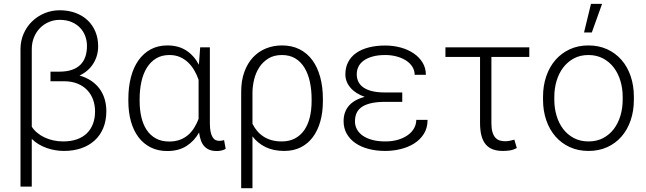

<svg xmlns="http://www.w3.org/2000/svg" viewBox="-20 -774 3356 997"><path d="M290 -720.7Q335.4 -720.7 372.6 -706.8Q409.7 -692.9 435.5 -668.2Q461.4 -643.6 475.6 -609.1Q489.7 -574.7 489.7 -533.7Q489.7 -484.4 464.6 -444.1Q439.5 -403.8 393.1 -381.8Q427.2 -372.1 453.4 -354.5Q479.5 -336.9 497.1 -313Q514.6 -289.1 523.4 -259.5Q532.2 -230 532.2 -197.3Q532.2 -147.5 516.1 -108.9Q500 -70.3 470.7 -43.9Q441.4 -17.6 401.1 -3.9Q360.8 9.8 312.5 9.8Q290.5 9.8 267.6 6.1Q244.6 2.4 222.7 -5.4Q200.7 -13.2 180.9 -24.9Q161.1 -36.6 145 -52.7V194.8H86.4V-518.6Q86.4 -561.5 102.5 -598.6Q118.7 -635.7 146.5 -662.8Q174.3 -689.9 211.4 -705.3Q248.5 -720.7 290 -720.7ZM288.1 -401.9Q326.2 -401.9 353.5 -411.4Q380.9 -420.9 398.2 -438.5Q415.5 -456.1 423.6 -480.7Q431.6 -505.4 431.6 -535.6Q431.6 -561 423.1 -585.2Q414.6 -609.4 397 -628.4Q379.4 -647.5 352.8 -659.2Q326.2 -670.9 290 -670.9Q259.8 -670.9 233.2 -659.4Q206.5 -647.9 187 -627.7Q167.5 -607.4 156.2 -579.6Q145 -551.8 145 -518.6V-116.2Q155.8 -99.1 172.6 -85Q189.5 -70.8 210.4 -60.8Q231.4 -50.8 256.1 -45.2Q280.8 -39.6 308.1 -39.6Q348.1 -39.6 379.2 -50.5Q410.2 -61.5 431.2 -82Q452.1 -102.5 462.9 -131.3Q473.6 -160.2 473.6 -195.3Q473.6 -228.5 463.1 -257.1Q452.6 -285.6 432.1 -306.9Q411.6 -328.1 381.6 -340.1Q351.6 -352.1 312 -352.1H242.2V-401.9Z M1069.8 -528.3V-133.8Q1069.8 -106.9 1073.7 -89.4Q1077.6 -71.8 1084.2 -61.3Q1090.8 -50.8 1099.9 -46.6Q1108.9 -42.5 1119.1 -42.5Q1126 -42.5 1132.1 -43.7Q1138.2 -44.9 1143.6 -46.4L1151.9 -1Q1139.6 5.9 1127.9 8.1Q1116.2 10.3 1104 10.3Q1065.9 10.3 1043.2 -12Q1020.5 -34.2 1013.7 -85.9Q988.8 -41.5 948 -15.6Q907.2 10.3 848.1 10.3Q800.3 10.3 762.7 -8.5Q725.1 -27.3 699.2 -61.5Q673.3 -95.7 659.9 -143.6Q646.5 -191.4 646.5 -249.5V-259.8Q646.5 -322.3 659.9 -373.5Q673.3 -424.8 699.5 -461.4Q725.6 -498 763.2 -518.1Q800.8 -538.1 849.1 -538.1Q906.7 -538.1 947.3 -511.7Q987.8 -485.4 1012.7 -438L1019.5 -528.3ZM705.1 -249.5Q705.1 -204.1 714.1 -165.5Q723.1 -127 741.9 -98.9Q760.7 -70.8 789.8 -54.9Q818.8 -39.1 858.9 -39.1Q889.2 -39.1 913.3 -47.9Q937.5 -56.6 956.1 -72.5Q974.6 -88.4 988 -109.9Q1001.5 -131.3 1011.2 -156.7V-359.9Q1002.4 -385.3 989 -408.4Q975.6 -431.6 957 -449.5Q938.5 -467.3 914.6 -477.8Q890.6 -488.3 859.9 -488.3Q819.3 -488.3 790.3 -470.5Q761.2 -452.6 742.2 -421.6Q723.1 -390.6 714.1 -348.9Q705.1 -307.1 705.1 -259.8Z M1656.7 -249.5Q1656.7 -191.4 1643.3 -143.6Q1629.9 -95.7 1604.2 -61.5Q1578.6 -27.3 1541.3 -8.8Q1503.9 9.8 1456.1 9.8Q1399.9 9.8 1358.9 -10.3Q1317.9 -30.3 1291 -65.9V203.1H1232.4V-292.5H1232.9L1232.4 -296.9Q1232.4 -356 1249 -401.1Q1265.6 -446.3 1294.4 -476.8Q1323.2 -507.3 1361.8 -522.7Q1400.4 -538.1 1444.3 -538.1Q1496.1 -538.1 1535.6 -518.1Q1575.2 -498 1602.1 -461.4Q1628.9 -424.8 1642.8 -373.5Q1656.7 -322.3 1656.7 -259.8ZM1598.1 -259.8Q1598.1 -307.1 1589.1 -348.9Q1580.1 -390.6 1561.5 -421.6Q1543 -452.6 1513.7 -470.5Q1484.4 -488.3 1444.3 -488.3Q1402.3 -488.3 1373.3 -470.2Q1344.2 -452.1 1325.9 -423.6Q1307.6 -395 1299.3 -359.9Q1291 -324.7 1291 -291V-131.3Q1300.8 -111.3 1314.7 -94.7Q1328.6 -78.1 1347.2 -65.7Q1365.7 -53.2 1389.6 -46.4Q1413.6 -39.6 1442.9 -39.6Q1482.9 -39.6 1512.2 -55.4Q1541.5 -71.3 1560.5 -99.1Q1579.6 -127 1588.9 -165.5Q1598.1 -204.1 1598.1 -249.5Z M1764.2 -145Q1764.2 -192.9 1791.7 -224.9Q1819.3 -256.8 1874 -271Q1825.7 -288.1 1799.6 -318.8Q1773.4 -349.6 1773.4 -387.7Q1773.4 -424.3 1788.1 -452.1Q1802.7 -480 1829.8 -499Q1856.9 -518.1 1895.3 -527.8Q1933.6 -537.6 1980.5 -537.6Q2023.4 -537.6 2061.8 -526.9Q2100.1 -516.1 2128.9 -496.3Q2157.7 -476.6 2174.6 -448.5Q2191.4 -420.4 2191.4 -385.7H2133.3Q2133.3 -408.2 2121.3 -427.2Q2109.4 -446.3 2088.6 -459.7Q2067.9 -473.1 2040 -480.7Q2012.2 -488.3 1980.5 -488.3Q1941.9 -488.3 1913.8 -480.2Q1885.7 -472.2 1867.7 -458.7Q1849.6 -445.3 1841.1 -427.2Q1832.5 -409.2 1832.5 -388.7Q1832.5 -367.2 1840.8 -349.9Q1849.1 -332.5 1866.7 -320.1Q1884.3 -307.6 1911.9 -300.8Q1939.5 -293.9 1978.5 -293.9H2068.8V-245.1H1978.5Q1902.3 -245.1 1862.8 -221.2Q1823.2 -197.3 1823.2 -144Q1823.2 -121.1 1833.7 -102.1Q1844.2 -83 1864.3 -69.1Q1884.3 -55.2 1913.6 -47.4Q1942.9 -39.6 1980.5 -39.6Q2017.1 -39.6 2046.6 -48.3Q2076.2 -57.1 2097.4 -72.3Q2118.7 -87.4 2130.1 -107.9Q2141.6 -128.4 2141.6 -151.4H2200.2Q2200.2 -109.9 2181.2 -79.3Q2162.1 -48.8 2130.9 -29.1Q2099.6 -9.3 2060.3 0.2Q2021 9.8 1980.5 9.8Q1933.6 9.8 1893.8 -0.7Q1854 -11.2 1825.2 -31.2Q1796.4 -51.3 1780.3 -79.8Q1764.2 -108.4 1764.2 -145Z M2728.5 -478.5H2531.7V-133.8Q2531.7 -106.4 2537.1 -88.4Q2542.5 -70.3 2552 -59.6Q2561.5 -48.8 2574.5 -44.7Q2587.4 -40.5 2602.5 -40.5Q2616.7 -40.5 2628.2 -43.2Q2639.6 -45.9 2650.9 -48.8L2663.6 -5.4Q2645.5 4.4 2627.7 7.1Q2609.9 9.8 2591.3 9.8Q2562.5 9.8 2540.3 2Q2518.1 -5.9 2502.9 -23.4Q2487.8 -41 2480.2 -68.8Q2472.7 -96.7 2472.7 -136.2V-478.5H2293V-528.3H2728.5Z M2799.8 -272Q2799.8 -329.6 2816.7 -378.4Q2833.5 -427.2 2864.3 -462.6Q2895 -498 2938.5 -518.1Q2981.9 -538.1 3035.2 -538.1Q3089.4 -538.1 3133.1 -518.1Q3176.8 -498 3207.5 -462.6Q3238.3 -427.2 3254.9 -378.4Q3271.5 -329.6 3271.5 -272V-255.9Q3271.5 -198.2 3254.9 -149.4Q3238.3 -100.6 3207.5 -65.2Q3176.8 -29.8 3133.3 -10Q3089.8 9.8 3036.1 9.8Q2982.4 9.8 2939 -10Q2895.5 -29.8 2864.5 -65.2Q2833.5 -100.6 2816.7 -149.4Q2799.8 -198.2 2799.8 -255.9ZM2858.4 -255.9Q2858.4 -212.4 2870.1 -173.1Q2881.8 -133.8 2904.3 -104.2Q2926.8 -74.7 2960 -57.1Q2993.2 -39.6 3036.1 -39.6Q3079.1 -39.6 3112.1 -57.1Q3145 -74.7 3167.5 -104.2Q3189.9 -133.8 3201.7 -173.1Q3213.4 -212.4 3213.4 -255.9V-272Q3213.4 -314.5 3201.7 -353.8Q3189.9 -393.1 3167.5 -422.9Q3145 -452.6 3111.6 -470.5Q3078.1 -488.3 3035.2 -488.3Q2992.7 -488.3 2959.7 -470.5Q2926.8 -452.6 2904.3 -422.9Q2881.8 -393.1 2870.1 -353.8Q2858.4 -314.5 2858.4 -272ZM3048.8 -753.9H3106.4L3053.2 -605.5H3012.7Z"/></svg>

Font: Melbourne
Style: Light
Weight: 300
Designer: Google
Version: Version 2.000980; 2014